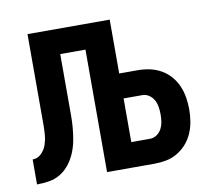

<svg xmlns="http://www.w3.org/2000/svg" viewBox="-64 -593 752 667"><g transform="rotate(-10 312.5 -260.0)"><path d="M15 0V-88Q33 -88 46 -101Q59 -114 64.5 -130.5Q70 -147 71.5 -164.5Q73 -182 73 -199V-520H363V-330H429Q450 -330 471 -325.5Q492 -321 510.5 -310.5Q529 -300 543 -284Q557 -268 565.5 -248.5Q574 -229 577.5 -207.5Q581 -186 581 -165Q581 -144 577.5 -122.5Q574 -101 565.5 -81.5Q557 -62 543 -46Q529 -30 510.5 -19Q492 -8 471 -4Q450 0 429 0H262V-432H173V-257Q173 -235 173 -213.5Q173 -192 171 -170Q169 -148 165 -127Q161 -106 152.5 -85.5Q144 -65 130.5 -47.5Q117 -30 98.5 -18.5Q80 -7 58.5 -3.5Q37 0 15 0ZM429 -88Q442 -88 453 -95.5Q464 -103 470 -114.5Q476 -126 478 -139Q480 -152 480 -165Q480 -178 478 -191Q476 -204 470 -215.5Q464 -227 453 -234.5Q442 -242 429 -242H363V-88Z"/></g></svg>

Font: Iosevka Custom Semibold
Style: Regular
Weight: 600
Designer: Belleve Invis
Foundry: Belleve Invis
Version: Version 27.0.2; ttfautohint (v1.8.4)